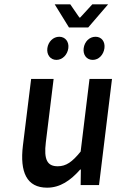

<svg xmlns="http://www.w3.org/2000/svg" viewBox="-20 -856 553 888"><path d="M86 -183C71 -59 104 12 198 12C258 12 306 -21 351 -72H354L353 0H438L498 -491H394L353 -155C314 -107 286 -87 247 -87C199 -87 182 -117 192 -198L228 -491H124ZM299 -729H388L480 -836H407L351 -775H347L305 -836H233ZM241 -579C269 -579 292 -603 296 -633C300 -663 282 -686 254 -686C226 -686 203 -663 199 -633C195 -603 213 -579 241 -579ZM409 -579C437 -579 459 -603 463 -633C467 -663 450 -686 422 -686C393 -686 371 -663 367 -633C363 -603 380 -579 409 -579Z"/></svg>

Font: Falling Sky
Style: CondObl
Weight: 400
Designer: Paul D. Hunt
Foundry: Adobe Systems Incorporated
Version: Version 1.02